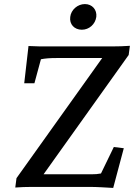

<svg xmlns="http://www.w3.org/2000/svg" viewBox="-20 -918 658 943"><path d="M536 5 588 -190 539 -196 476 -66C461 -63 447 -62 430 -62H194L612 -648L618 -693C589 -691 559 -690 530 -690H217C188 -690 154 -690 120 -692L99 -509H149L181 -627C202 -631 223 -633 258 -633H482L61 -43L55 3C82 1 107 0 137 0H421C457 0 500 3 536 5ZM325 -835C320 -799 345 -772 382 -772C418 -772 448 -799 453 -835C457 -870 433 -898 397 -898C361 -898 329 -870 325 -835Z"/></svg>

Font: TPK Tissa Web Medium
Style: Italic
Weight: 500
Italic angle: -7°
Designer: Jacques Le Bailly, Suppakit Chalermlarp | Katatrad Co.,Ltd.
Foundry: Jacques Le Bailly, Cadson Demak Co.,Ltd.
Version: Version 5.000;Glyphs 3.1.2 (3151)